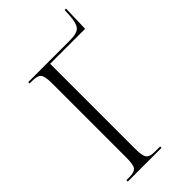

<svg xmlns="http://www.w3.org/2000/svg" viewBox="-259 -908 974 974"><g transform="rotate(-45 228.0 -421.0)"><path d="M35 0V-10H56Q92 -10 104 -24.5Q116 -39 116 -91V-623Q116 -674 104 -689Q92 -704 56 -704H35V-714H334Q386 -714 402.5 -733Q419 -752 422 -804L424 -842H434L430 -701H179V-92Q179 -40 191 -25Q203 -10 239 -10H277V0Z"/></g></svg>

Font: Noto Serif Display Condensed Light
Style: Regular
Weight: 300
Width: 3
Designer: Monotype Design Team
Foundry: Monotype Imaging Inc.
Version: Version 2.009